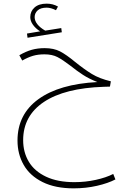

<svg xmlns="http://www.w3.org/2000/svg" viewBox="-20 -688 670 1053"><path d="M613 296Q573 317 512 331Q451 345 384 345Q283 345 213.5 310.5Q144 276 110 216.5Q76 157 76 83Q76 -61 190.5 -144Q305 -227 514 -238Q468 -256 435 -277.5Q402 -299 367 -327Q324 -360 295 -375Q266 -390 224 -390Q189 -390 161.5 -382Q134 -374 102 -356L86 -385Q122 -406 154.5 -415Q187 -424 225 -424Q275 -424 309.5 -406Q344 -388 391 -349Q442 -308 483.5 -282.5Q525 -257 588 -242L583 -213L550 -212Q335 -205 221 -129Q107 -53 107 81Q107 147 138 199Q169 251 232.5 281Q296 311 388 311Q448 311 505 298.5Q562 286 601 266ZM319 -511 131 -481 128 -504 200 -516Q175 -532 160.5 -552.5Q146 -573 146 -594Q146 -626 169.5 -647Q193 -668 236 -668Q270 -668 298 -652L287 -632Q259 -646 236 -646Q203 -646 186.5 -631Q170 -616 170 -594Q170 -574 185 -555Q200 -536 228 -520L316 -534Z"/></svg>

Font: FiraGO UltraLight
Style: Regular
Weight: 200
Designer: bBox Type
Foundry: bBox Type GmbH
Version: Version 1.001